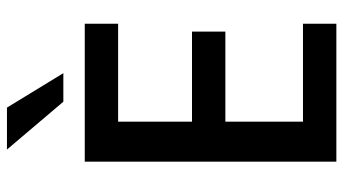

<svg xmlns="http://www.w3.org/2000/svg" viewBox="-232 -730 963 538"><g transform="rotate(-90 249.0 -461.5)"><path d="M64.5 0V-705H451V-611.5H176.5V-404.5H429V-311H176.5V-93.5H451V0ZM232.5 -765 98.5 -923H216L312.5 -765Z"/></g></svg>

Font: Nunito Sans 12pt ExtraLight Condensed
Style: Regular
Weight: 200
Width: 3
Version: Version 3.101;gftools[0.9.27]